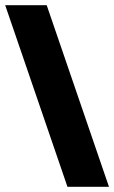

<svg xmlns="http://www.w3.org/2000/svg" viewBox="-20 -720 440 740"><path d="M160 -700 400 0H240L0 -700Z"/></svg>

Font: Fivo Sans Modern Heavy
Style: Regular
Weight: 900
Designer: Alexander Slobzheninov
Foundry: Alexander Slobzheninov
Version: 1.0